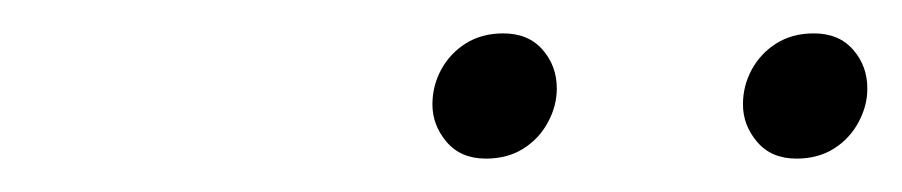

<svg xmlns="http://www.w3.org/2000/svg" viewBox="-20 -694 540 115"><path d="M271 -599Q256 -599 247.5 -609Q239 -619 239 -631.5Q239 -642.5 244.2 -652.2Q249.5 -662 259 -668Q268.5 -674 281.5 -674Q296.5 -674 305 -664.2Q313.5 -654.5 313.5 -641Q313.5 -630.5 308.2 -620.8Q303 -611 293.5 -605Q284 -599 271 -599ZM457 -599Q442 -599 433.5 -609Q425 -619 425 -631.5Q425 -642.5 430.2 -652.2Q435.5 -662 445 -668Q454.5 -674 467.5 -674Q482.5 -674 491 -664.2Q499.5 -654.5 499.5 -641Q499.5 -630.5 494.2 -620.8Q489 -611 479.5 -605Q470 -599 457 -599Z"/></svg>

Font: Newsreader 60pt ExtraLight
Style: Italic
Weight: 250
Italic angle: -17°
Designer: Hugues Gentile
Foundry: Production Type
Version: Version 1.003